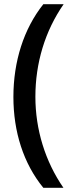

<svg xmlns="http://www.w3.org/2000/svg" viewBox="-20 -739 350 917"><path d="M44 -276C44 -110 92 42 187 158H283C196 32 149 -120 149 -277C149 -438 195 -591 284 -719H187C93 -601 44 -445 44 -276Z"/></svg>

Font: Noto Sans UI SemiCondensed Medium
Style: Regular
Weight: 500
Width: 4
Designer: Monotype Design Team
Foundry: Monotype Imaging Inc.
Version: Version 1.901